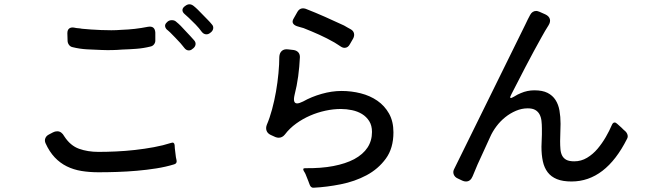

<svg xmlns="http://www.w3.org/2000/svg" viewBox="-20 -837 3040 895"><path d="M921 -688Q908 -706 892 -722.5Q876 -739 860 -754Q855 -759 850 -763Q845 -767 840 -772Q831 -780 830.5 -789Q830 -798 839 -806L843 -809Q853 -817 863 -817Q873 -817 883 -809Q888 -805 893 -800.5Q898 -796 903 -791L949 -744Q954 -739 958.5 -734Q963 -729 967 -724Q975 -716 974 -705.5Q973 -695 964 -687L960 -684Q952 -677 942 -677Q930 -677 921 -688ZM839 -614Q835 -619 830.5 -624.5Q826 -630 821 -636Q809 -649 797 -661.5Q785 -674 773 -686L763 -695Q761 -696 760.5 -697Q760 -698 758 -699Q750 -707 749.5 -716Q749 -725 758 -733L761 -736Q769 -743 781 -743Q794 -743 802 -735Q807 -731 812 -726.5Q817 -722 822 -717L867 -669Q872 -664 876 -659Q880 -654 885 -649Q893 -640 891.5 -629.5Q890 -619 880 -611L877 -609Q870 -602 860 -602Q848 -602 839 -614ZM295 -648 294 -682Q294 -698 303 -704.5Q312 -711 327 -708Q335 -706 344 -705.5Q353 -705 362 -703Q402 -699 451 -697Q475 -696 499 -696Q523 -696 547 -698Q578 -699 608.5 -702.5Q639 -706 669 -712Q702 -718 704 -685V-651Q705 -640 698.5 -631Q692 -622 681 -620Q649 -612 615.5 -609.5Q582 -607 550 -606Q526 -604 502 -603.5Q478 -603 454 -604Q421 -605 386 -607Q351 -609 319 -617Q308 -619 301.5 -628Q295 -637 295 -648ZM439 -34Q397 -34 360 -40Q323 -46 291.5 -61.5Q260 -77 235 -103.5Q210 -130 192 -170Q187 -182 191.5 -193Q196 -204 208 -210L227 -220Q236 -225 247 -225Q267 -225 280 -201Q308 -158 348.5 -143.5Q389 -129 439 -129Q477 -129 521 -131Q565 -133 609.5 -138Q654 -143 697.5 -151Q741 -159 778 -171Q792 -176 794 -161L795 -145L800 -104L803 -90Q806 -75 792 -71Q753 -59 708.5 -52Q664 -45 618 -41Q572 -37 526.5 -35.5Q481 -34 439 -34Z M1567 -621Q1561 -625 1554 -629.5Q1547 -634 1539 -639Q1504 -659 1468.5 -675Q1433 -691 1395 -706Q1387 -708 1379 -710.5Q1371 -713 1364 -715Q1350 -720 1345.5 -729Q1341 -738 1349 -751L1366 -781Q1379 -804 1405 -796Q1451 -778 1495 -758.5Q1539 -739 1584 -718Q1592 -713 1599.5 -709Q1607 -705 1614 -701Q1627 -694 1630 -682Q1633 -670 1626 -657L1611 -631Q1602 -614 1586 -614Q1577 -614 1567 -621ZM1424 25 1419 12Q1419 10 1418 9L1404 -26Q1402 -30 1400 -33.5Q1398 -37 1396 -40Q1389 -53 1402 -53Q1477 -52 1534 -63Q1591 -74 1631 -95Q1714 -140 1714 -222Q1714 -252 1701 -272.5Q1688 -293 1667.5 -305.5Q1647 -318 1621 -323.5Q1595 -329 1569 -329Q1534 -329 1497 -321Q1460 -313 1425.5 -298Q1391 -283 1360.5 -261Q1330 -239 1308 -210Q1296 -195 1279 -195Q1272 -195 1264 -198L1242 -208Q1227 -215 1222.5 -228Q1218 -241 1224 -256Q1237 -286 1248 -326.5Q1259 -367 1266.5 -410Q1274 -453 1278 -495.5Q1282 -538 1282 -572Q1283 -590 1293.5 -599.5Q1304 -609 1322 -607L1348 -604Q1362 -602 1370 -593.5Q1378 -585 1378 -571Q1376 -526 1370 -481.5Q1364 -437 1353 -394Q1344 -355 1365 -355Q1375 -355 1393 -364Q1432 -386 1479.5 -399.5Q1527 -413 1572 -413Q1618 -413 1661.5 -402Q1705 -391 1739 -367.5Q1773 -344 1793.5 -307.5Q1814 -271 1814 -220Q1814 -146 1778.5 -97.5Q1743 -49 1688.5 -20Q1634 9 1568.5 22Q1503 35 1443 38Q1436 39 1431 35Q1426 31 1424 25Z M2135 5 2114 -5Q2100 -11 2095 -24Q2090 -37 2098 -51L2429 -723Q2435 -736 2440.5 -747Q2446 -758 2451 -767Q2461 -786 2480 -786Q2485 -786 2495 -782L2522 -770Q2539 -762 2543 -748.5Q2547 -735 2537 -719Q2529 -707 2521 -693Q2513 -679 2504 -663Q2487 -633 2468.5 -598.5Q2450 -564 2430 -526Q2413 -494 2397 -462Q2381 -430 2364 -398Q2348 -369 2377 -387Q2385 -392 2392.5 -396Q2400 -400 2408 -403Q2438 -416 2471 -416Q2509 -416 2532.5 -404Q2556 -392 2569.5 -371Q2583 -350 2588 -321.5Q2593 -293 2593 -260L2591 -179Q2591 -159 2592.5 -141.5Q2594 -124 2600.5 -111.5Q2607 -99 2620 -92Q2633 -85 2657 -85Q2689 -85 2716.5 -101.5Q2744 -118 2765.5 -143.5Q2787 -169 2804 -198.5Q2821 -228 2832 -254Q2837 -266 2845 -266Q2851 -266 2858 -259Q2863 -254 2867.5 -250.5Q2872 -247 2877 -242Q2882 -237 2886 -233Q2890 -229 2894 -226Q2902 -219 2905 -209Q2908 -199 2903 -190Q2803 9 2644 9Q2603 9 2576 -2Q2549 -13 2533 -34Q2517 -55 2510.5 -85Q2504 -115 2504 -153L2506 -210V-238Q2506 -257 2504 -274Q2502 -291 2495 -304Q2488 -317 2475 -324.5Q2462 -332 2440 -332Q2412 -332 2385 -320.5Q2358 -309 2335 -290.5Q2312 -272 2294 -248Q2276 -224 2265 -199Q2248 -162 2233.5 -130Q2219 -98 2206 -70Q2192 -38 2183 -15Q2173 9 2152 9Q2147 9 2143.5 8Q2140 7 2135 5Z"/></svg>

Font: Higure Gothic Medium
Style: Regular
Weight: 500
Designer: Yoshimichi Ohira
Foundry: Positype
Version: Version 1.000